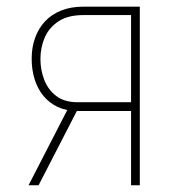

<svg xmlns="http://www.w3.org/2000/svg" viewBox="-20 -548 516 568"><path d="M184.1 -232.4H213.9L94.2 0H64.5ZM226.6 -528.3H393.6V0H367.7V-503.4H226.6Q181.2 -503.4 153.3 -485.1Q125.5 -466.8 112.5 -437.3Q99.6 -407.7 99.6 -373.5Q99.6 -341.3 110.8 -312Q122.1 -282.7 146.2 -264.2Q170.4 -245.6 209 -245.6H382.8V-219.7H209Q176.3 -219.7 151.1 -231.4Q126 -243.2 108.6 -264.2Q91.3 -285.2 82.5 -313.2Q73.7 -341.3 73.7 -374.5Q73.7 -407.7 83.7 -435.8Q93.8 -463.9 113 -484.6Q132.3 -505.4 160.9 -516.8Q189.5 -528.3 226.6 -528.3Z"/></svg>

Font: Roboto Condensed Thin
Style: Regular
Weight: 250
Width: 3
Designer: Christian Robertson
Foundry: Google
Version: Version 3.009; 2024